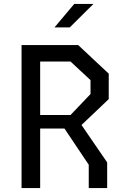

<svg xmlns="http://www.w3.org/2000/svg" viewBox="-20 -960 640 980"><path d="M90 0V-730H379L535 -584V-454L396 -322L527 -131V0H433V-119L309 -304H185V0ZM185 -373H340L442 -480V-551L340 -646H185ZM258 -820H336L457 -940H359Z"/></svg>

Font: Moralerspace Krypton JPDOC
Style: Regular
Weight: 400
Version: v0.0.6; ttfautohint (v1.8.4.7-5d5b-dirty) -l 6 -r 45 -G 200 